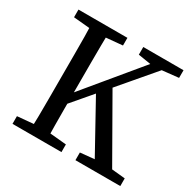

<svg xmlns="http://www.w3.org/2000/svg" viewBox="-149 -823 979 975"><g transform="rotate(30 340.5 -335.0)"><path d="M135 0Q137 -51 137.5 -102.5Q138 -154 138 -206Q138 -258 138 -310V-359Q138 -411 138 -463Q138 -515 137.5 -567Q137 -619 135 -670H234Q233 -620 232.5 -568Q232 -516 232 -464Q232 -412 232 -359V-286Q232 -247 232 -200Q232 -153 232.5 -102.5Q233 -52 234 0ZM42 0V-45L174 -57H199L329 -45V0ZM42 -625V-670H329V-625L199 -613H174ZM411 0V-45L533 -57H552L674 -45V0ZM422 -625V-670H658V-625L545 -613L521 -609ZM189 -177 185 -249H197L235 -298L543 -670H609ZM523 0 319 -369 377 -436 626 0Z"/></g></svg>

Font: Source Serif 4 18pt
Style: Regular
Weight: 400
Designer: Frank Grießhammer
Foundry: Adobe Systems Incorporated
Version: Version 4.004;hotconv 1.0.116;makeotfexe 2.5.65601